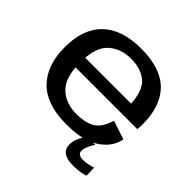

<svg xmlns="http://www.w3.org/2000/svg" viewBox="-185 -768 1084 1084"><g transform="rotate(45 356.5 -226.0)"><path d="M350.5 5.5V-76Q263 -76 211.5 -127Q159.5 -177.5 159.5 -296Q159.5 -418.5 213 -467Q266 -515.5 348 -515.5Q432.5 -515.5 481 -470.5Q522 -429.5 527.5 -336H146.5V-259H653.5Q656.5 -276.5 656.5 -297.5Q656.5 -443 581 -520Q504.5 -596.5 348 -596.5Q197 -596.5 117 -520.5Q37 -444.5 37 -296.5Q37 -152.5 115.5 -73Q193.5 5.5 350.5 5.5ZM350.5 -76V5.5Q437.5 5.5 494 -13Q550.5 -31.5 589.5 -70Q628.5 -108 639.5 -162.5L527.5 -199.5Q516.5 -162 496 -132Q475 -102.5 438 -89Q401 -76 350.5 -76ZM539.5 143.5Q561 143.5 581.2 141.2Q601.5 139 616.5 135.5Q631.5 132 637 130L635.5 67Q629.5 69.5 616.5 73Q603.5 76.5 588 78.8Q572.5 81 559 81Q537 81 527 72.5Q517 64 517 50Q517 38 522.5 22.5Q528 7 536 -7.2Q544 -21.5 549 -28.5H485.5Q478.5 -20.5 468.8 -4.8Q459 11 451.5 31.2Q444 51.5 444 73.5Q444 100 457.5 115.2Q471 130.5 492.8 137Q514.5 143.5 539.5 143.5Z"/></g></svg>

Font: Anybody SemiExpanded Medium
Style: Regular
Weight: 500
Width: 6
Version: Version 1.113;gftools[0.9.25]